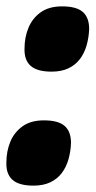

<svg xmlns="http://www.w3.org/2000/svg" viewBox="-25 -576 300 603"><path d="M-5 -65Q-5 -101 7.5 -131Q20 -161 46 -179.5Q72 -198 113 -198Q158 -198 178 -180.5Q198 -163 198 -127Q197 -100 190 -75.5Q183 -51 169 -32.5Q155 -14 133 -3.5Q111 7 80 7Q35 7 14.5 -11Q-6 -29 -5 -65ZM52 -423Q52 -459 64.5 -489Q77 -519 103 -537.5Q129 -556 170 -556Q215 -556 235 -538.5Q255 -521 255 -485Q254 -458 247 -433.5Q240 -409 226 -390.5Q212 -372 190 -361.5Q168 -351 137 -351Q92 -351 71.5 -369Q51 -387 52 -423Z"/></svg>

Font: Georama ExtraCondensed Thin ExtraBold
Style: Italic
Weight: 800
Italic angle: -9°
Version: Version 1.001